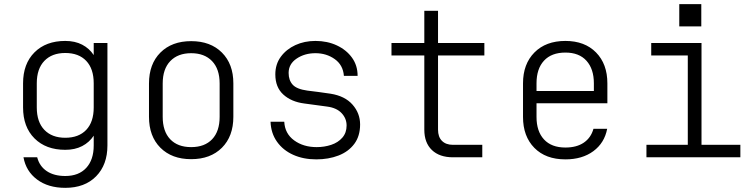

<svg xmlns="http://www.w3.org/2000/svg" viewBox="-20 -757 3640 924"><path d="M294 147Q212 147 158.5 107Q105 67 93 0H159Q170 43 205 66.5Q240 90 294 90Q359 90 395 51Q431 12 431 -57V-104Q410 -72 375.5 -54Q341 -36 294 -36Q201 -36 146 -91Q91 -146 91 -240V-356Q91 -450 146 -505Q201 -560 294 -560Q341 -560 375.5 -542Q410 -524 431 -492V-550H497V-57Q497 36 442.5 91.5Q388 147 294 147ZM294 -502Q230 -502 193.5 -464Q157 -426 157 -356V-240Q157 -170 193.5 -132Q230 -94 294 -94Q359 -94 395 -132Q431 -170 431 -240V-356Q431 -426 395 -464Q359 -502 294 -502Z M900 9Q807 9 752 -46Q697 -101 697 -195V-355Q697 -449 752 -504Q807 -559 900 -559Q993 -559 1048 -504Q1103 -449 1103 -356V-195Q1103 -101 1048 -46Q993 9 900 9ZM900 -49Q965 -49 1001 -87Q1037 -125 1037 -195V-355Q1037 -425 1000.5 -463Q964 -501 900 -501Q836 -501 799.5 -463Q763 -425 763 -355V-195Q763 -125 799 -87Q835 -49 900 -49Z M1502 10Q1440 10 1391 -12Q1342 -34 1313 -75Q1284 -116 1282 -171H1348Q1351 -114 1395.5 -81.5Q1440 -49 1504 -49Q1541 -49 1574 -60Q1607 -71 1627.5 -94.5Q1648 -118 1648 -153Q1648 -187 1624 -212.5Q1600 -238 1555 -244Q1527 -248 1499.5 -251.5Q1472 -255 1444 -259Q1382 -267 1343.5 -302Q1305 -337 1305 -399Q1305 -448 1331.5 -484Q1358 -520 1401.5 -540Q1445 -560 1498 -560Q1555 -560 1601 -538.5Q1647 -517 1674 -479.5Q1701 -442 1701 -392H1635Q1631 -444 1591 -472.5Q1551 -501 1498 -501Q1446 -501 1407.5 -475Q1369 -449 1369 -406Q1369 -371 1388.5 -349.5Q1408 -328 1459 -321Q1483 -318 1511 -314.5Q1539 -311 1571 -306Q1640 -295 1676.5 -253.5Q1713 -212 1713 -158Q1713 -102 1685 -64.5Q1657 -27 1609 -8.5Q1561 10 1502 10Z M2160 0Q2095 0 2058.5 -35Q2022 -70 2022 -133V-490H1864V-550H2022V-705H2088V-550H2311V-490H2088V-133Q2088 -98 2107 -79Q2126 -60 2160 -60H2301V0Z M2701 10Q2606 10 2551.5 -45.5Q2497 -101 2497 -194V-356Q2497 -449 2552 -504.5Q2607 -560 2701 -560Q2794 -560 2848.5 -504.5Q2903 -449 2903 -356V-260H2562V-194Q2562 -125 2598 -86Q2634 -47 2701 -47Q2755 -47 2789.5 -70.5Q2824 -94 2836 -137H2902Q2889 -69 2835.5 -29.5Q2782 10 2701 10ZM2562 -319H2838V-356Q2838 -425 2802.5 -464.5Q2767 -504 2701 -504Q2634 -504 2598 -465Q2562 -426 2562 -356Z M3091 0V-60H3290V-490H3114V-550H3356V-60H3543V0ZM3249 -737H3355V-630H3249Z"/></svg>

Font: Tiny ExtraLight
Style: Regular
Weight: 200
Monospace: yes
Designer: Philipp Nurullin, Konstantin Bulenkov
Foundry: JetBrains
Version: Version 2.251; ttfautohint (v1.8.4.7-5d5b)